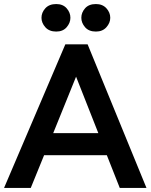

<svg xmlns="http://www.w3.org/2000/svg" viewBox="-30 -929 744 949"><path d="M-10 0 293 -710H403L694 0H562L498 -162H188L122 0ZM233 -271H456L346 -550ZM248 -773Q213 -773 194 -794.5Q175 -816 175 -841Q175 -867 194 -888Q213 -909 248 -909Q281 -909 299.5 -888Q318 -867 318 -841Q318 -816 299.5 -794.5Q281 -773 248 -773ZM444 -773Q409 -773 390.5 -794.5Q372 -816 372 -841Q372 -867 390.5 -888Q409 -909 444 -909Q477 -909 496 -888Q515 -867 515 -841Q515 -816 496 -794.5Q477 -773 444 -773Z"/></svg>

Font: Livvic SemiBold
Style: Regular
Weight: 600
Designer: Jacques Le Bailly, Baron von Fonthausen
Version: Version 1.001; ttfautohint (v1.8.2)